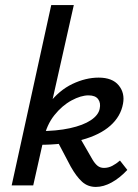

<svg xmlns="http://www.w3.org/2000/svg" viewBox="-20 -731 545 757"><path d="M26 0 182 -711H271L111 0ZM358 6Q326 6 303.5 -14.5Q281 -35 259 -74L200 -186L287 -202L344 -103Q354 -86 364.5 -77.5Q375 -69 390 -69Q407 -69 422.5 -77Q438 -85 453 -98L482 -61Q452 -29 420 -11.5Q388 6 358 6ZM132 -160V-214Q203 -214 255.5 -225.5Q308 -237 338 -257Q368 -277 373 -302Q378 -325 367 -340Q356 -355 329 -355Q299 -355 262 -335Q225 -315 194.5 -277Q164 -239 152 -183H114Q131 -268 172 -321.5Q213 -375 265.5 -400Q318 -425 369 -425Q423 -425 448 -394.5Q473 -364 465 -322Q456 -272 415 -235.5Q374 -199 302.5 -179.5Q231 -160 132 -160Z"/></svg>

Font: Ysabeau Office SemiBold
Style: Italic
Weight: 600
Italic angle: -12°
Designer: Christian Thalmann (Catharsis Fonts)
Version: Version 2.001;gftools[0.9.30]; featfreeze: tnum,lnum,ss02